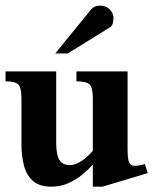

<svg xmlns="http://www.w3.org/2000/svg" viewBox="-26 -663 556 696"><path d="M509.8 -35.6 345.7 13.7H310.5V-66.4Q295.9 -49.8 273.7 -31.2Q251.5 -12.7 222.9 0.5Q194.3 13.7 160.6 13.7Q116.7 13.7 93.3 -7.3Q69.8 -28.3 60.8 -63Q51.8 -97.7 51.8 -138.7V-305.7Q51.8 -344.7 40.5 -356.4Q29.3 -368.2 -5.9 -368.2V-404.3H177.7V-146.5Q177.7 -102.5 189 -83.5Q200.2 -64.5 228 -64.5Q246.6 -64.5 268.8 -78.9Q291 -93.3 310.5 -116.2V-305.7Q310.5 -344.7 299.1 -356.4Q287.6 -368.2 251 -368.2V-404.3H436.5V-122.1Q436.5 -86.9 441.9 -74.5Q447.3 -62 460.9 -62Q481 -62 499 -68.4ZM385.3 -596.7Q385.3 -586.4 382.3 -576.9Q379.4 -567.4 371.1 -563L219.7 -469.2H174.3L304.7 -629.4Q315.9 -642.6 337.9 -642.6Q357.9 -642.6 371.6 -629.2Q385.3 -615.7 385.3 -596.7Z"/></svg>

Font: Scheherazade New
Style: Bold
Weight: 700
Designer: SIL International
Foundry: SIL International
Version: Version 4.000